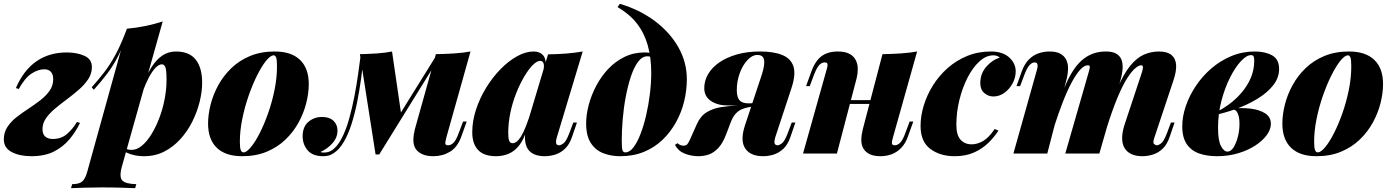

<svg xmlns="http://www.w3.org/2000/svg" viewBox="-44 -802 7270 1003"><path d="M231 -76Q276 -76 306 -102Q336 -128 358 -165L374 -160Q352 -114 319 -74.5Q286 -35 238 -10.5Q190 14 120 14Q59 14 17.5 -7.5Q-24 -29 -24 -74Q-24 -110 -5.5 -138.5Q13 -167 42.5 -190Q72 -213 105 -234.5Q138 -256 167.5 -279Q197 -302 215.5 -328.5Q234 -355 234 -389Q234 -413 222 -426.5Q210 -440 187 -440Q155 -440 120.5 -417.5Q86 -395 54 -337L39 -342Q79 -435 146 -481.5Q213 -528 304 -528Q358 -528 397 -510.5Q436 -493 436 -452Q436 -418 417.5 -389.5Q399 -361 369.5 -335Q340 -309 307 -284.5Q274 -260 244.5 -235.5Q215 -211 196.5 -184.5Q178 -158 178 -128Q178 -100 193 -88Q208 -76 231 -76Z M802 -466Q786 -466 768.5 -448Q751 -430 734 -398Q717 -366 702 -325Q687 -284 676 -238L695 -336Q719 -405 746 -448.5Q773 -492 805 -512.5Q837 -533 875 -533Q945 -533 978.5 -490.5Q1012 -448 1012 -370Q1012 -323 999 -270.5Q986 -218 961 -167.5Q936 -117 899 -76Q862 -35 814.5 -10.5Q767 14 709 14Q675 14 647 6Q619 -2 603 -13L610 -26Q618 -23 626 -21Q634 -19 644 -19Q671 -19 697.5 -41Q724 -63 747 -100.5Q770 -138 788 -185Q806 -232 816 -284Q826 -336 826 -385Q826 -438 819.5 -452Q813 -466 802 -466ZM619 -652Q672 -657 717.5 -666.5Q763 -676 806 -690L593 67Q577 125 596 142Q615 159 668 160L662 181Q636 180 588.5 178.5Q541 177 488 177Q442 177 396 178.5Q350 180 327 181L333 160Q369 160 385 146.5Q401 133 411 98ZM435 -346Q470 -385 500.5 -424.5Q531 -464 560 -517.5Q589 -571 619 -652L622 -636Q602 -566 575 -512.5Q548 -459 515.5 -416.5Q483 -374 446 -333Z M1386 -513Q1369 -513 1346 -484.5Q1323 -456 1299 -408Q1275 -360 1254.5 -301Q1234 -242 1221.5 -180Q1209 -118 1209 -62Q1209 -31 1213.5 -18.5Q1218 -6 1228 -6Q1244 -6 1266.5 -33Q1289 -60 1312.5 -106Q1336 -152 1356.5 -210Q1377 -268 1390 -331.5Q1403 -395 1403 -455Q1403 -493 1398 -503Q1393 -513 1386 -513ZM1043 -156Q1043 -203 1056 -255Q1069 -307 1096 -356.5Q1123 -406 1164.5 -446Q1206 -486 1262.5 -509.5Q1319 -533 1391 -533Q1478 -533 1523.5 -489Q1569 -445 1569 -363Q1569 -316 1556 -264Q1543 -212 1516 -162.5Q1489 -113 1447.5 -73Q1406 -33 1349.5 -9.5Q1293 14 1221 14Q1134 14 1088.5 -30Q1043 -74 1043 -156Z M2288 -85Q2284 -70 2282.5 -60.5Q2281 -51 2284.5 -47Q2288 -43 2297 -43Q2312 -43 2325.5 -56.5Q2339 -70 2352 -106L2375 -167H2394L2366 -89Q2346 -33 2307 -9.5Q2268 14 2220 14Q2184 14 2161 3Q2138 -8 2127 -25Q2115 -45 2115.5 -71.5Q2116 -98 2123 -126L2233 -519Q2285 -520 2330 -523Q2375 -526 2414 -533ZM1856 -498Q1850 -448 1842 -389Q1834 -330 1822 -270Q1810 -210 1793 -156Q1776 -102 1752.5 -61.5Q1729 -21 1698 -1Q1682 9 1668.5 11.5Q1655 14 1644 14Q1589 14 1563 -17Q1537 -48 1537 -90Q1537 -140 1567 -165.5Q1597 -191 1638 -191Q1677 -191 1698 -171Q1719 -151 1719 -120Q1719 -83 1692.5 -53.5Q1666 -24 1630 -8Q1632 -7 1636.5 -6Q1641 -5 1647 -5Q1669 -5 1685 -14Q1716 -32 1739.5 -76.5Q1763 -121 1779.5 -180Q1796 -239 1808 -301.5Q1820 -364 1827.5 -420Q1835 -476 1840 -513ZM1918 5 1836 -519Q1882 -520 1926 -523Q1970 -526 2004 -533L2052 -204L1937 5ZM1947 -48 2234 -510 2249 -499 1937 5Z M2634 -54Q2644 -54 2655 -62Q2666 -70 2678 -89.5Q2690 -109 2704 -144Q2718 -179 2734 -234L2708 -125Q2692 -72 2667.5 -41.5Q2643 -11 2612.5 1.5Q2582 14 2547 14Q2484 14 2453.5 -18.5Q2423 -51 2423 -111Q2423 -169 2442.5 -229Q2462 -289 2495.5 -343.5Q2529 -398 2570.5 -440.5Q2612 -483 2657 -508Q2702 -533 2744 -533Q2776 -533 2793.5 -513Q2811 -493 2806 -442L2795 -436Q2800 -461 2795 -472.5Q2790 -484 2778 -484Q2761 -484 2739.5 -462.5Q2718 -441 2695.5 -403.5Q2673 -366 2653.5 -317.5Q2634 -269 2622.5 -215Q2611 -161 2611 -107Q2611 -79 2616 -66.5Q2621 -54 2634 -54ZM2819 -518Q2874 -519 2916.5 -522.5Q2959 -526 3000 -533L2865 -85Q2860 -69 2860.5 -59.5Q2861 -50 2865.5 -46.5Q2870 -43 2877 -43Q2886 -43 2900 -53.5Q2914 -64 2930 -106L2951 -162H2970L2945 -89Q2931 -47 2907.5 -25Q2884 -3 2856.5 5.5Q2829 14 2802 14Q2741 14 2715 -21Q2700 -42 2698.5 -76Q2697 -110 2711 -158Z M3358 -421Q3358 -502 3339.5 -566.5Q3321 -631 3282.5 -680Q3244 -729 3182 -765L3194 -782Q3296 -752 3375 -693.5Q3454 -635 3499 -556.5Q3544 -478 3544 -388Q3544 -330 3530 -272.5Q3516 -215 3487.5 -163.5Q3459 -112 3417.5 -72Q3376 -32 3320.5 -9Q3265 14 3196 14Q3147 14 3106.5 -2Q3066 -18 3042 -55.5Q3018 -93 3018 -157Q3018 -203 3031.5 -254Q3045 -305 3070.5 -353.5Q3096 -402 3133 -441.5Q3170 -481 3218 -504.5Q3266 -528 3323 -528Q3350 -528 3366.5 -521Q3383 -514 3402 -494L3395 -482Q3386 -495 3368.5 -501.5Q3351 -508 3338 -508Q3311 -508 3289.5 -479.5Q3268 -451 3252 -403Q3236 -355 3225 -297Q3214 -239 3209 -179Q3204 -119 3204 -67Q3204 -27 3208 -16.5Q3212 -6 3223 -6Q3245 -6 3265 -32Q3285 -58 3302 -102Q3319 -146 3331.5 -200Q3344 -254 3351 -311.5Q3358 -369 3358 -421Z M3933 -404Q3946 -443 3948 -467.5Q3950 -492 3941.5 -503.5Q3933 -515 3912 -515Q3886 -515 3861 -488.5Q3836 -462 3820.5 -420Q3805 -378 3805 -330Q3805 -296 3818.5 -279Q3832 -262 3867 -262Q3880 -262 3887.5 -263.5Q3895 -265 3905 -267L3902 -248Q3878 -250 3839.5 -250.5Q3801 -251 3759 -251Q3705 -251 3670 -274.5Q3635 -298 3635 -342Q3635 -380 3655 -414.5Q3675 -449 3713 -475.5Q3751 -502 3805 -517.5Q3859 -533 3926 -533Q3998 -533 4043 -514.5Q4088 -496 4101 -454.5Q4114 -413 4091 -343L4006 -85Q4001 -68 4001.5 -59Q4002 -50 4007 -46.5Q4012 -43 4018 -43Q4027 -43 4041 -53.5Q4055 -64 4071 -106L4092 -162H4111L4086 -89Q4072 -47 4048.5 -25Q4025 -3 3997.5 5.5Q3970 14 3943 14Q3876 14 3849 -26.5Q3822 -67 3847 -145ZM3495 -54Q3503 -47 3511 -44Q3519 -41 3526 -41Q3541 -41 3547.5 -50Q3554 -59 3559 -70L3597 -155Q3616 -197 3649 -216.5Q3682 -236 3724 -242.5Q3766 -249 3812 -251Q3846 -253 3861.5 -256.5Q3877 -260 3901 -261L3894 -247Q3879 -244 3863 -241Q3847 -238 3830.5 -231Q3814 -224 3799.5 -208.5Q3785 -193 3774 -165L3750 -102Q3732 -54 3708.5 -29Q3685 -4 3659 5Q3633 14 3605 14Q3567 14 3533 0.5Q3499 -13 3482 -45Z M4297 -279H4567V-259H4297ZM4328 0H4151L4273 -434Q4278 -450 4279 -459Q4280 -468 4276.5 -472Q4273 -476 4264 -476Q4249 -476 4236 -462.5Q4223 -449 4209 -413L4186 -352H4167L4195 -430Q4208 -465 4226.5 -488Q4245 -511 4271.5 -522Q4298 -533 4332 -533Q4371 -533 4394 -520.5Q4417 -508 4427 -487Q4437 -466 4437 -441.5Q4437 -417 4431 -393ZM4621 -85Q4614 -62 4615.5 -52.5Q4617 -43 4630 -43Q4645 -43 4658.5 -56.5Q4672 -70 4685 -106L4708 -167H4727L4699 -89Q4686 -52 4663.5 -29Q4641 -6 4613.5 4Q4586 14 4556 14Q4521 14 4499.5 3.5Q4478 -7 4467 -25Q4455 -45 4455.5 -71.5Q4456 -98 4463 -126L4566 -519Q4618 -520 4663 -523Q4708 -526 4747 -533Z M5145 -513Q5108 -513 5073 -481.5Q5038 -450 5011 -397.5Q4984 -345 4968 -280.5Q4952 -216 4952 -150Q4952 -96 4974 -72Q4996 -48 5032 -48Q5061 -48 5091 -65Q5121 -82 5152 -128L5172 -120Q5151 -87 5119.5 -56Q5088 -25 5044.5 -5.5Q5001 14 4943 14Q4867 14 4816 -24Q4765 -62 4765 -144Q4765 -196 4781.5 -250.5Q4798 -305 4829.5 -355.5Q4861 -406 4906 -446Q4951 -486 5008 -509.5Q5065 -533 5132 -533Q5194 -533 5228 -502Q5262 -471 5262 -429Q5262 -397 5246 -367Q5230 -337 5203.5 -317.5Q5177 -298 5145 -298Q5119 -298 5098 -316Q5077 -334 5077 -368Q5077 -417 5108 -453Q5139 -489 5179 -501Q5172 -507 5164 -510Q5156 -513 5145 -513Z M5427 0H5250L5372 -434Q5377 -450 5376.5 -459Q5376 -468 5372.5 -472Q5369 -476 5361 -476Q5347 -476 5334 -461.5Q5321 -447 5308 -413L5285 -352H5266L5294 -430Q5308 -468 5330 -490.5Q5352 -513 5380 -523Q5408 -533 5438 -533Q5475 -533 5496 -521Q5517 -509 5526.5 -488.5Q5536 -468 5535.5 -443Q5535 -418 5529 -393ZM5641 -417Q5645 -431 5647.5 -441Q5650 -451 5648.5 -456Q5647 -461 5639 -461Q5620 -461 5599 -438Q5578 -415 5555 -372.5Q5532 -330 5508.5 -270Q5485 -210 5461 -135L5448 -143Q5488 -284 5527.5 -370Q5567 -456 5616.5 -494.5Q5666 -533 5733 -533Q5766 -533 5785.5 -522.5Q5805 -512 5813.5 -492.5Q5822 -473 5820.5 -445Q5819 -417 5809 -382L5699 0H5521ZM5919 -417Q5927 -440 5926.5 -450.5Q5926 -461 5918 -461Q5905 -461 5886.5 -445.5Q5868 -430 5844.5 -393.5Q5821 -357 5794.5 -294Q5768 -231 5738 -136L5727 -141Q5760 -262 5792.5 -338.5Q5825 -415 5859.5 -457.5Q5894 -500 5931.5 -516.5Q5969 -533 6010 -533Q6054 -533 6076 -514.5Q6098 -496 6100 -462.5Q6102 -429 6086 -382L5987 -85Q5977 -57 5984.5 -50Q5992 -43 5999 -43Q6008 -43 6022 -53.5Q6036 -64 6052 -106L6073 -162H6092L6067 -89Q6053 -47 6029.5 -25Q6006 -3 5978.5 5.5Q5951 14 5924 14Q5891 14 5867.5 3.5Q5844 -7 5831 -28Q5818 -49 5818 -81.5Q5818 -114 5833 -158Z M6368 -10Q6386 -10 6400 -32Q6414 -54 6422.5 -87Q6431 -120 6431 -154Q6431 -189 6422.5 -208.5Q6414 -228 6401 -229L6395 -235Q6443 -240 6489 -234.5Q6535 -229 6565 -210Q6595 -191 6595 -155Q6595 -126 6573.5 -96.5Q6552 -67 6514 -42Q6476 -17 6424.5 -1.5Q6373 14 6313 14Q6262 14 6221 0Q6180 -14 6156 -48.5Q6132 -83 6132 -142Q6132 -193 6150.5 -247.5Q6169 -302 6203 -353Q6237 -404 6284 -444.5Q6331 -485 6388.5 -509Q6446 -533 6511 -533Q6566 -533 6602 -512.5Q6638 -492 6638 -442Q6638 -396 6607.5 -357Q6577 -318 6526.5 -287Q6476 -256 6416 -234Q6356 -212 6296 -200L6297 -210Q6336 -228 6373.5 -255Q6411 -282 6441.5 -317.5Q6472 -353 6490 -395Q6508 -437 6508 -485Q6508 -500 6505 -507Q6502 -514 6491 -514Q6468 -514 6438.5 -482.5Q6409 -451 6381.5 -396.5Q6354 -342 6336.5 -274.5Q6319 -207 6319 -135Q6319 -67 6334.5 -38.5Q6350 -10 6368 -10Z M6998 -513Q6981 -513 6958 -484.5Q6935 -456 6911 -408Q6887 -360 6866.5 -301Q6846 -242 6833.5 -180Q6821 -118 6821 -62Q6821 -31 6825.5 -18.5Q6830 -6 6840 -6Q6856 -6 6878.5 -33Q6901 -60 6924.5 -106Q6948 -152 6968.5 -210Q6989 -268 7002 -331.5Q7015 -395 7015 -455Q7015 -493 7010 -503Q7005 -513 6998 -513ZM6655 -156Q6655 -203 6668 -255Q6681 -307 6708 -356.5Q6735 -406 6776.5 -446Q6818 -486 6874.5 -509.5Q6931 -533 7003 -533Q7090 -533 7135.5 -489Q7181 -445 7181 -363Q7181 -316 7168 -264Q7155 -212 7128 -162.5Q7101 -113 7059.5 -73Q7018 -33 6961.5 -9.5Q6905 14 6833 14Q6746 14 6700.5 -30Q6655 -74 6655 -156Z"/></svg>

Font: Playfair Display Black
Style: Italic
Weight: 900
Italic angle: -14°
Designer: Claus Eggers Sørensen
Foundry: Claus Eggers Sørensen
Version: Version 1.203